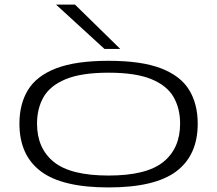

<svg xmlns="http://www.w3.org/2000/svg" viewBox="-20 -810 950 840"><path d="M65 -269Q65 -355 102.5 -416.5Q140 -478 225.5 -511Q311 -544 455 -544Q599 -544 684.5 -511Q770 -478 807.5 -416.5Q845 -355 845 -269Q845 -131 751.5 -60.5Q658 10 455 10Q252 10 158.5 -60.5Q65 -131 65 -269ZM142 -269Q142 -161 215.5 -101.5Q289 -42 455 -42Q621 -42 694.5 -101.5Q768 -161 768 -269Q768 -336 739 -386Q710 -436 641.5 -464Q573 -492 455 -492Q337 -492 268.5 -464Q200 -436 171 -386Q142 -336 142 -269ZM437 -596 225 -790H308L506 -596Z"/></svg>

Font: Georama ExtraExtended Light
Style: Regular
Weight: 300
Width: 8
Designer: Jean-Baptiste Levee
Foundry: Production Type
Version: Version 1.000